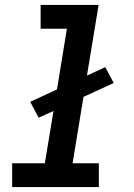

<svg xmlns="http://www.w3.org/2000/svg" viewBox="-20 -755 540 775"><path d="M29 0V-96H161L196 -307L136 -280L102 -344L210 -394L250 -639H144V-735H378L331 -450L405 -484L439 -420L317 -364L273 -96H379V0Z"/></svg>

Font: Iosevka SS18
Style: Bold Italic
Weight: 700
Italic angle: -9°
Monospace: yes
Designer: Belleve Invis
Foundry: Belleve Invis
Version: Version 25.1.1; ttfautohint (v1.8.4)